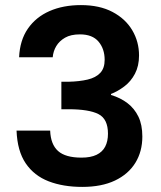

<svg xmlns="http://www.w3.org/2000/svg" viewBox="-20 -727 634 754"><path d="M55 -502Q58 -569 89.5 -614.5Q121 -660 174.5 -683.5Q228 -707 298 -707Q371 -707 422 -680Q473 -653 499.5 -608Q526 -563 526 -509Q526 -468 510 -437.5Q494 -407 468 -387.5Q442 -368 416 -358V-354Q453 -343 480.5 -322Q508 -301 523.5 -269Q539 -237 539 -191Q539 -132 511.5 -87.5Q484 -43 431.5 -18Q379 7 303 7Q228 7 171 -15Q114 -37 81 -85.5Q48 -134 45 -214H177Q179 -160 208 -134Q237 -108 300 -108Q336 -108 359 -119Q382 -130 393 -151Q404 -172 404 -202Q404 -260 366.5 -279Q329 -298 249 -298H221V-406H250Q292 -407 324 -414.5Q356 -422 373.5 -440.5Q391 -459 391 -492Q391 -535 367 -563.5Q343 -592 294 -592Q258 -592 235.5 -579Q213 -566 201 -546Q189 -526 187 -502Z"/></svg>

Font: Albert Sans
Style: Bold
Weight: 700
Designer: Andreas Rasmussen
Foundry: a.Foundry
Version: Version 1.025